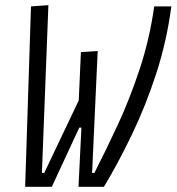

<svg xmlns="http://www.w3.org/2000/svg" viewBox="-20 -718 679 738"><path d="M281.7 0 293 -227.5H284.7L179.2 0H76.7L99.1 -693.4L166 -698.2L141.1 -53.2H149.9L282.7 -332L291 -517.6L355.5 -522L334 -53.2H342.8Q386.2 -138.2 432.6 -238Q479 -337.9 516.8 -452.1Q554.7 -566.4 572.8 -693.4H638.7Q620.6 -558.1 580.3 -434.6Q540 -311 487.5 -201.7Q435.1 -92.3 379.4 0Z"/></svg>

Font: Cascadia Code Light
Style: Italic
Weight: 300
Italic angle: -10°
Monospace: yes
Designer: Aaron Bell
Foundry: Saja Typeworks
Version: Version 2404.023; ttfautohint (v1.8.4)